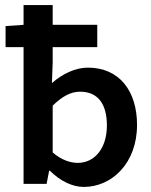

<svg xmlns="http://www.w3.org/2000/svg" viewBox="-20 -726 598 758"><path d="M311 12C420 12 521 -80 521 -233C521 -368 450 -459 327 -459C277 -459 226 -434 185 -398L188 -480V-540H364V-628H188V-706H73V-628L2 -623V-540H73V0H164L174 -52H177C218 -11 266 12 311 12ZM287 -83C258 -83 223 -94 188 -124V-309C226 -346 260 -364 296 -364C370 -364 402 -311 402 -231C402 -138 352 -83 287 -83Z"/></svg>

Font: Source Sans Pro Semibold
Style: Regular
Weight: 600
Designer: Paul D. Hunt
Foundry: Adobe Systems Incorporated
Version: Version 3.006;hotconv 1.0.111;makeotfexe 2.5.65597